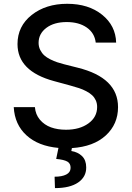

<svg xmlns="http://www.w3.org/2000/svg" viewBox="-20 -757 683 996"><path d="M476.6 -536.1Q470.7 -585.9 429.9 -614.3Q389.2 -642.6 326.2 -642.6Q260.3 -642.6 220.2 -612.3Q180.2 -582 180.2 -534.7Q180.2 -514.6 188.7 -497.8Q197.3 -481 209.7 -469.7Q222.2 -458.5 241.2 -449Q260.3 -439.5 276.1 -434.3Q292 -429.2 312 -423.8L383.3 -405.8Q592.3 -354 592.3 -201.2Q592.3 -112.8 528.8 -54.4Q465.3 3.9 353 11.2L350.1 26.4Q383.8 31.7 405.5 52.7Q427.2 73.7 427.2 111.3Q427.7 160.6 385.3 189.7Q342.8 218.8 265.1 218.8L263.2 159.7Q301.3 159.7 323.5 148.4Q345.7 137.2 346.2 114.3Q346.7 91.3 329.6 81.3Q312.5 71.3 271.5 67.4L283.2 10.3Q178.7 1 117.4 -54.9Q56.2 -110.8 51.3 -201.2H161.1Q164.1 -163.1 187 -136Q210 -108.9 244.4 -96.4Q278.8 -84 322.3 -84Q393.1 -84 438.5 -116.7Q483.9 -149.4 483.9 -202.1Q483.9 -221.2 476.8 -236.6Q469.7 -252 458 -262.9Q446.3 -273.9 427.7 -283.7Q409.2 -293.5 390.1 -299.8Q371.1 -306.2 345.7 -313L259.8 -336.4Q70.8 -387.7 70.8 -528.3Q70.8 -621.1 144.3 -679.2Q217.8 -737.3 328.6 -737.3Q439 -737.3 509.5 -680.7Q580.1 -624 582.5 -536.1Z"/></svg>

Font: Karasuma Gothic
Style: Regular
Weight: 500
Designer: Rasmus Andersson / Ryoko Nishizuka
Foundry: Genbu
Version: Version 1.00